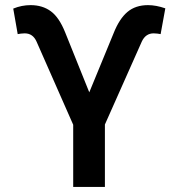

<svg xmlns="http://www.w3.org/2000/svg" viewBox="-20 -737 703 757"><path d="M268.6 -245.1 124 -573.2Q116.7 -589.4 105.2 -597.4Q93.8 -605.5 77.1 -605.5Q70.8 -605.5 62.5 -604.5Q54.2 -603.5 49.8 -602.5L32.2 -703.1Q65.4 -716.8 100.6 -716.8Q147.5 -716.8 180.4 -692.6Q213.4 -668.5 237.3 -608.4L332 -373L427.7 -605.5Q450.2 -662.6 482.2 -689.7Q514.2 -716.8 563.5 -716.8Q595.2 -716.8 631.8 -704.1L613.3 -602.5Q608.9 -603.5 600.8 -604.5Q592.8 -605.5 585.9 -605.5Q554.2 -605.5 539.1 -573.2L393.6 -246.1V0H268.6Z"/></svg>

Font: Pretendard JP SemiBold
Style: Regular
Weight: 600
Designer: Base glyphs from Inter by Rasmus Andersson; Hangeul glyphs from Noto Sans CJK(Source Han Sans) by Jang Soo-young and Kan
Foundry: Kil Hyung-jin
Version: Version 1.309